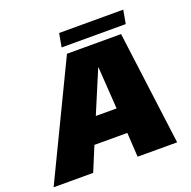

<svg xmlns="http://www.w3.org/2000/svg" viewBox="-190 -935 1065 1072"><g transform="rotate(-20 343.0 -399.5)"><path d="M274 -675H595.5L683 0H448L439.5 -144.5H244L184 0H-51ZM430 -293.5 413.5 -543H411.5L306.5 -293.5ZM272.5 -799H653.5L639 -718.5H258Z"/></g></svg>

Font: Rudi
Style: Regular
Weight: 400
Italic angle: -10°
Designer: Tyler Finck
Foundry: Etcetera Type Company
Version: Version 1.111; ttfautohint (v1.8.4)